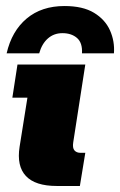

<svg xmlns="http://www.w3.org/2000/svg" viewBox="-20 -617 398 637"><path d="M168 0Q97 0 66 -33Q35 -66 45 -130L71 -293H21L38 -403H263L223 -145Q220 -126 227 -118Q234 -110 247 -110H263L245 0ZM2 -440Q19 -514 68.5 -555.5Q118 -597 194 -597Q255 -597 292 -574.5Q329 -552 345 -516Q361 -480 358 -440H252Q254 -475 235.5 -491Q217 -507 187 -507Q159 -507 139 -489.5Q119 -472 110 -440Z"/></svg>

Font: Rokkitt SemiBold Black
Style: Italic
Weight: 900
Italic angle: -9°
Version: Version 3.103